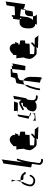

<svg xmlns="http://www.w3.org/2000/svg" viewBox="1003 -1580 616 2662"><g transform="rotate(-90 1311.0 -249.0)"><path d="M60 -156C58 -144 58 -134 60 -124C63 -94 98 -69 131 -69C159 -69 180 -78 195 -96C203 -104 230 -136 213 -145C199 -153 188 -124 184 -118C173 -102 159 -94 134 -94C125 -94 115 -96 106 -102C89 -112 80 -125 84 -152C86 -166 90 -175 93 -182C102 -202 102 -212 115 -231C116 -233 120 -247 124 -267C104 -258 87 -238 76 -209C70 -192 63 -179 60 -156ZM117 -397C128 -397 133 -369 137 -336C143 -367 149 -392 152 -393C158 -395 117 -397 117 -397ZM124 -267C130 -270 136 -271 144 -272C142 -291 140 -315 137 -336C133 -313 128 -287 124 -267ZM144 -272C146 -252 148 -237 152 -235L209 -230C220 -220 221 -218 226 -207C231 -198 251 -194 256 -208C259 -216 256 -222 247 -224C243 -231 241 -235 235 -242C227 -251 224 -251 215 -258C205 -265 181 -272 161 -272Z M321 -127C320 -122 371 -117 370 -113L356 -12C355 -8 355 -4 356 0C358 11 385 38 403 38L417 39H427C433 39 439 32 440 26C441 20 436 13 430 13H420C418 13 416 12 414 12H408C406 12 380 -2 381 -12L395 -113C396 -117 395 -122 396 -128L402 -154C403 -161 403 -167 404 -172C415 -217 423 -270 441 -308C448 -324 424 -331 418 -315C408 -290 393 -253 389 -223C389 -223 435 -551 431 -537C427 -523 376 -513 375 -507Z M565 -330C573 -326 576 -271 580 -227C573 -214 567 -201 565 -184L560 -147C559 -139 560 -132 565 -126C568 -121 573 -111 575 -105C580 -97 589 -84 607 -67C617 -55 629 -49 645 -49H681C697 -49 710 -51 721 -56C717 -44 712 -33 710 -32C705 -29 873 -27 886 -25L848 -74C844 -74 802 -75 755 -77C768 -85 779 -94 787 -106C797 -124 775 -132 763 -114C760 -106 747 -100 741 -96C733 -90 731 -92 727 -78C677 -80 629 -82 626 -86C624 -88 630 -140 628 -142C626 -144 774 -146 772 -148C770 -150 773 -173 773 -189C773 -192 774 -194 774 -197L775 -206C785 -208 818 -210 816 -212C814 -215 819 -269 817 -274C815 -279 761 -284 759 -288C758 -289 760 -295 760 -303C769 -303 773 -302 774 -302C779 -300 791 -346 797 -347H770L772 -363C773 -373 768 -378 766 -384C756 -406 729 -422 713 -422H703C689 -422 672 -416 654 -402C644 -395 635 -389 630 -376L617 -379L614 -330ZM797 -348C797 -348 797 -347 797 -347C797 -347 797 -348 797 -348ZM886 -25C887 -25 886 -24 885 -24C885 -24 886 -25 886 -25Z M967 -62C967 -64 1069 -68 1069 -70C1069 -72 1075 -101 1077 -117C1075 -109 1069 -96 1067 -91C1065 -85 1045 -76 1037 -76H1014C997 -76 975 -88 973 -105ZM996 -160C993 -159 1012 -157 1031 -152L1054 -308L1072 -310H1033C1025 -310 998 -160 996 -160ZM1030 -141 1077 -124C1077 -126 1078 -128 1078 -128C1081 -139 1054 -147 1031 -152ZM1072 -310H1216L1235 -362C1235 -362 1111 -363 1103 -364C1106 -361 1103 -316 1105 -316ZM1103 -364ZM1077 -124ZM1098 -108C1093 -73 1126 -50 1159 -50C1164 -50 1169 -51 1173 -51H1187C1200 -51 1224 -64 1232 -72C1239 -51 1264 -34 1293 -34H1307C1314 -34 1320 -39 1321 -46C1322 -52 1316 -59 1310 -59H1296C1279 -59 1267 -66 1259 -79C1253 -87 1252 -113 1254 -126L1261 -176C1265 -179 1272 -186 1273 -194C1276 -193 1279 -192 1279 -191C1280 -186 1308 -353 1314 -374C1307 -369 1270 -364 1269 -360C1268 -356 1260 -289 1257 -260C1242 -286 1227 -299 1187 -284C1177 -280 1138 -255 1129 -252C1107 -246 1111 -221 1134 -228C1142 -231 1173 -249 1179 -252C1189 -257 1201 -264 1215 -264C1216 -264 1217 -253 1217 -241C1200 -240 1183 -239 1173 -238L1147 -186H1156C1117 -186 1103 -145 1098 -108ZM1314 -374C1315 -375 1315 -375 1315 -376C1315 -376 1314 -376 1314 -376Z M1392 -12C1391 -5 1396 0 1403 0C1409 0 1416 -6 1417 -12L1420 -36C1422 -53 1429 -74 1434 -90C1438 -104 1446 -140 1452 -150C1461 -165 1461 -171 1468 -214C1448 -196 1431 -170 1422 -138C1414 -109 1399 -68 1395 -36ZM1468 -214C1484 -228 1494 -234 1518 -234C1521 -234 1523 -235 1526 -234L1533 -283C1534 -292 1567 -303 1580 -316L1578 -306C1579 -310 1628 -316 1628 -320C1628 -324 1635 -378 1635 -382C1634 -384 1661 -387 1686 -389C1687 -401 1687 -409 1686 -409C1682 -409 1578 -408 1576 -406C1574 -404 1563 -352 1556 -346C1549 -340 1493 -334 1489 -328C1486 -324 1476 -261 1468 -214ZM1526 -234 1496 -4 1544 10C1543 17 1548 22 1555 22C1562 22 1569 17 1570 10L1572 -5L1573 -34C1574 -42 1575 -48 1575 -54C1574 -80 1576 -112 1577 -138C1574 -174 1565 -200 1549 -216L1542 -224C1538 -229 1532 -233 1526 -234ZM1686 -389C1682 -339 1665 -209 1668 -208C1669 -208 1723 -206 1726 -202C1730 -199 1757 -367 1763 -387C1757 -383 1736 -378 1726 -373C1728 -380 1731 -392 1733 -396C1729 -394 1707 -391 1686 -389ZM1733 -396C1733 -397 1734 -397 1734 -396C1734 -396 1734 -396 1733 -396ZM1763 -387C1764 -388 1764 -387 1764 -388C1764 -388 1763 -389 1763 -389Z M1830 -330C1838 -326 1841 -271 1845 -227C1838 -214 1832 -201 1830 -184L1825 -147C1824 -139 1825 -132 1830 -126C1833 -121 1838 -111 1840 -105C1845 -97 1854 -84 1872 -67C1882 -55 1894 -49 1910 -49H1946C1962 -49 1975 -51 1986 -56C1982 -44 1977 -33 1975 -32C1970 -29 2138 -27 2151 -25L2113 -74C2109 -74 2067 -75 2020 -77C2033 -85 2044 -94 2052 -106C2062 -124 2040 -132 2028 -114C2025 -106 2012 -100 2006 -96C1998 -90 1996 -92 1992 -78C1942 -80 1894 -82 1891 -86C1889 -88 1895 -140 1893 -142C1891 -144 2039 -146 2037 -148C2035 -150 2038 -173 2038 -189C2038 -192 2039 -194 2039 -197L2040 -206C2050 -208 2083 -210 2081 -212C2079 -215 2084 -269 2082 -274C2080 -279 2026 -284 2024 -288C2023 -289 2025 -295 2025 -303C2034 -303 2038 -302 2039 -302C2044 -300 2056 -346 2062 -347H2035L2037 -363C2038 -373 2033 -378 2031 -384C2021 -406 1994 -422 1978 -422H1968C1954 -422 1937 -416 1919 -402C1909 -395 1900 -389 1895 -376L1882 -379L1879 -330ZM2062 -348C2062 -348 2062 -347 2062 -347C2062 -347 2062 -348 2062 -348ZM2151 -25C2152 -25 2151 -24 2150 -24C2150 -24 2151 -25 2151 -25Z M2249 -184C2246 -166 2249 -146 2250 -132C2251 -106 2267 -83 2281 -76C2290 -71 2297 -68 2310 -70L2300 -46H2449C2426 -46 2417 -80 2416 -100C2398 -100 2380 -99 2364 -99C2383 -115 2388 -134 2400 -160C2403 -165 2404 -172 2405 -180L2419 -279C2459 -274 2522 -269 2514 -263C2513 -262 2507 -235 2502 -204C2504 -202 2504 -200 2506 -197C2509 -191 2518 -237 2518 -236C2520 -220 2575 -212 2584 -208L2622 -480C2621 -474 2570 -468 2568 -464C2566 -460 2551 -356 2551 -354C2551 -353 2473 -351 2429 -349L2432 -369C2432 -369 2432 -370 2431 -370C2433 -382 2437 -393 2424 -395C2412 -397 2409 -386 2406 -374C2394 -375 2382 -377 2381 -378L2367 -281C2361 -285 2353 -286 2342 -286H2332C2288 -286 2259 -253 2253 -213ZM2379 -271 2386 -284C2387 -283 2390 -283 2393 -282L2389 -256C2386 -262 2382 -267 2379 -271ZM2417 -135C2416 -125 2415 -110 2416 -100C2450 -101 2480 -102 2482 -104C2484 -106 2494 -159 2502 -204C2498 -209 2491 -211 2482 -211H2472C2447 -211 2438 -199 2427 -183C2424 -179 2422 -173 2421 -163Z"/></g></svg>

Font: FailCity
Style: OBL
Weight: 400
Version: Version 1